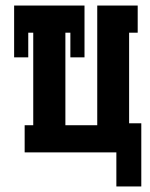

<svg xmlns="http://www.w3.org/2000/svg" viewBox="-20 -550 540 693"><path d="M490 123H400V0H69V-98H100V-432H82V-343H31V-530H285V-343H234V-432H216V-98H331V-530H477V-432H446V-105H490Z"/></svg>

Font: Iosevka Slab Extrabold
Style: Regular
Weight: 800
Monospace: yes
Designer: Belleve Invis
Foundry: Belleve Invis
Version: Version 11.1.1; ttfautohint (v1.8.3)